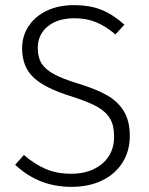

<svg xmlns="http://www.w3.org/2000/svg" viewBox="-20 -716 579 747"><path d="M464 -620 429 -582Q390 -615 353 -630Q316 -645 269 -645Q205 -645 166 -613.5Q127 -582 127 -529Q127 -493 141.5 -469.5Q156 -446 190 -427.5Q224 -409 287 -390Q355 -369 397 -345Q439 -321 462 -283Q485 -245 485 -187Q485 -129 457 -84Q429 -39 377.5 -14Q326 11 258 11Q130 11 39 -75L73 -113Q115 -77 158 -58.5Q201 -40 257 -40Q331 -40 377.5 -79Q424 -118 424 -185Q424 -227 408.5 -254Q393 -281 358.5 -300.5Q324 -320 261 -340Q156 -372 111 -414Q66 -456 66 -528Q66 -576 91.5 -614.5Q117 -653 162.5 -674.5Q208 -696 267 -696Q330 -696 375.5 -677.5Q421 -659 464 -620Z"/></svg>

Font: Statis Sans Light
Style: Regular
Weight: 300
Designer: bBox Type GmbH
Foundry: bBox Type GmbH
Version: Version 1.000